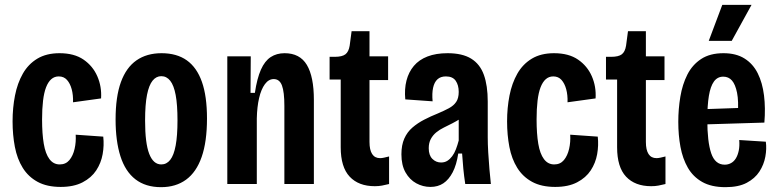

<svg xmlns="http://www.w3.org/2000/svg" viewBox="-20 -761 3217 794"><path d="M231 12Q174 12 135.5 -9Q97 -30 74 -67Q51 -104 41.5 -153.5Q32 -203 32 -259Q32 -315 42 -366Q52 -417 74.5 -456.5Q97 -496 134.5 -518.5Q172 -541 226 -541Q287 -541 325.5 -514.5Q364 -488 382.5 -445.5Q401 -403 398 -354L282 -338Q283 -368 276.5 -392Q270 -416 257 -430.5Q244 -445 223 -445Q205 -445 192 -433.5Q179 -422 170.5 -400Q162 -378 158 -344.5Q154 -311 154 -267Q154 -208 161 -166.5Q168 -125 184.5 -103Q201 -81 227 -81Q252 -81 267 -99Q282 -117 288.5 -145.5Q295 -174 293 -204L407 -196Q411 -160 404.5 -123.5Q398 -87 378 -56.5Q358 -26 321.5 -7Q285 12 231 12Z M646 13Q582 13 540 -19.5Q498 -52 478 -115Q458 -178 458 -267Q458 -361 480 -421.5Q502 -482 544.5 -511.5Q587 -541 648 -541Q711 -541 752.5 -511.5Q794 -482 815 -422.5Q836 -363 836 -271Q836 -175 814 -112Q792 -49 749.5 -18Q707 13 646 13ZM647 -81Q669 -81 684 -100Q699 -119 706.5 -159.5Q714 -200 714 -263Q714 -328 706.5 -368Q699 -408 684 -427Q669 -446 647 -446Q626 -446 611 -427.5Q596 -409 588 -369Q580 -329 580 -262Q580 -169 597 -125Q614 -81 647 -81Z M920 0V-339V-528H1017L1016 -377H1034Q1043 -437 1059 -473Q1075 -509 1099.5 -525Q1124 -541 1157 -541Q1220 -541 1249 -492.5Q1278 -444 1278 -348V0H1156V-323Q1156 -381 1146 -407.5Q1136 -434 1112 -434Q1091 -434 1075.5 -413Q1060 -392 1051.5 -355.5Q1043 -319 1042 -271V0Z M1530 9Q1463 9 1426 -30.5Q1389 -70 1389 -152V-432H1343V-526H1364Q1395 -526 1408.5 -536.5Q1422 -547 1426 -572L1434 -632H1508V-528H1585V-430H1508V-174Q1508 -141 1519 -124Q1530 -107 1552 -107Q1559 -107 1568 -109Q1577 -111 1589 -114V0Q1573 4 1559.5 6.5Q1546 9 1530 9Z M1760 12Q1729 12 1701.5 -3Q1674 -18 1657 -48Q1640 -78 1640 -123Q1640 -161 1652 -188Q1664 -215 1685.5 -233.5Q1707 -252 1734 -266Q1761 -280 1791 -292Q1817 -303 1836.5 -313.5Q1856 -324 1866.5 -339.5Q1877 -355 1877 -381Q1877 -409 1864.5 -427Q1852 -445 1824 -445Q1802 -445 1789 -433Q1776 -421 1771 -398Q1766 -375 1769 -342L1656 -350Q1652 -393 1661 -428Q1670 -463 1691.5 -488.5Q1713 -514 1748 -527.5Q1783 -541 1831 -541Q1892 -541 1928.5 -518.5Q1965 -496 1981 -451.5Q1997 -407 1997 -341V-193Q1997 -166 1999 -131Q2001 -96 2004 -61.5Q2007 -27 2010 0H1904Q1899 -33 1896 -63.5Q1893 -94 1891 -126H1875Q1868 -79 1852 -48.5Q1836 -18 1813.5 -3Q1791 12 1760 12ZM1804 -89Q1819 -89 1830 -96Q1841 -103 1850 -115Q1859 -127 1865.5 -144Q1872 -161 1877 -180V-292L1909 -294Q1899 -280 1883.5 -270Q1868 -260 1850.5 -251Q1833 -242 1815.5 -233.5Q1798 -225 1784 -213.5Q1770 -202 1761.5 -186Q1753 -170 1753 -148Q1753 -119 1768 -104Q1783 -89 1804 -89Z M2276 12Q2219 12 2180.5 -9Q2142 -30 2119 -67Q2096 -104 2086.5 -153.5Q2077 -203 2077 -259Q2077 -315 2087 -366Q2097 -417 2119.5 -456.5Q2142 -496 2179.5 -518.5Q2217 -541 2271 -541Q2332 -541 2370.5 -514.5Q2409 -488 2427.5 -445.5Q2446 -403 2443 -354L2327 -338Q2328 -368 2321.5 -392Q2315 -416 2302 -430.5Q2289 -445 2268 -445Q2250 -445 2237 -433.5Q2224 -422 2215.5 -400Q2207 -378 2203 -344.5Q2199 -311 2199 -267Q2199 -208 2206 -166.5Q2213 -125 2229.5 -103Q2246 -81 2272 -81Q2297 -81 2312 -99Q2327 -117 2333.5 -145.5Q2340 -174 2338 -204L2452 -196Q2456 -160 2449.5 -123.5Q2443 -87 2423 -56.5Q2403 -26 2366.5 -7Q2330 12 2276 12Z M2673 9Q2606 9 2569 -30.5Q2532 -70 2532 -152V-432H2486V-526H2507Q2538 -526 2551.5 -536.5Q2565 -547 2569 -572L2577 -632H2651V-528H2728V-430H2651V-174Q2651 -141 2662 -124Q2673 -107 2695 -107Q2702 -107 2711 -109Q2720 -111 2732 -114V0Q2716 4 2702.5 6.5Q2689 9 2673 9Z M2980 13Q2922 13 2884 -8.5Q2846 -30 2824.5 -67.5Q2803 -105 2794 -153.5Q2785 -202 2785 -257Q2785 -310 2793.5 -361Q2802 -412 2822.5 -452.5Q2843 -493 2879.5 -517Q2916 -541 2972 -541Q3024 -541 3059 -519Q3094 -497 3113.5 -458Q3133 -419 3139.5 -366.5Q3146 -314 3141 -254L2876 -246V-309L3049 -315L3031 -287Q3035 -343 3028 -377.5Q3021 -412 3007 -428Q2993 -444 2971 -444Q2947 -444 2932.5 -424Q2918 -404 2911.5 -364.5Q2905 -325 2905 -266Q2905 -175 2921 -127.5Q2937 -80 2977 -80Q2991 -80 3003 -86.5Q3015 -93 3023 -106Q3031 -119 3035 -138Q3039 -157 3037 -182L3147 -175Q3151 -146 3145 -113Q3139 -80 3120.5 -51.5Q3102 -23 3068 -5Q3034 13 2980 13ZM3006 -592H2911L2967 -741H3088Z"/></svg>

Font: Bricolage Grotesque 24pt Condensed SemiBold
Style: Regular
Weight: 600
Width: 3
Designer: Mathieu Triay
Foundry: Atelier Triay
Version: Version 1.001;gftools[0.9.33.dev8+g029e19f]